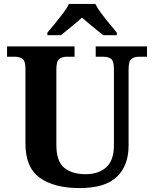

<svg xmlns="http://www.w3.org/2000/svg" viewBox="-20 -951 787 981"><path d="M387 10Q257 10 183.5 -42.5Q110 -95 110 -218V-600Q110 -640 94.5 -650.5Q79 -661 59 -661H16V-714H361V-661H319Q298 -661 283 -650Q268 -639 268 -596V-210Q268 -126 308.5 -93.5Q349 -61 417 -61Q484 -61 523 -96.5Q562 -132 562 -208V-600Q562 -640 547 -650.5Q532 -661 511 -661H469V-714H731V-661H688Q667 -661 652 -650Q637 -639 637 -596V-206Q637 -106 577.5 -48Q518 10 387 10ZM222 -784Q238 -803 259.5 -829Q281 -855 301.5 -882Q322 -909 332 -931H467Q478 -909 498 -882Q518 -855 540 -829Q562 -803 577 -784V-771H508Q494 -782 474 -798Q454 -814 434 -831Q414 -848 399 -861Q377 -841 344.5 -814.5Q312 -788 291 -771H222Z"/></svg>

Font: Noto Serif Vithkuqi
Style: Regular
Weight: 400
Version: Version 1.005